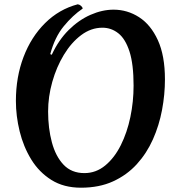

<svg xmlns="http://www.w3.org/2000/svg" viewBox="-20 -849 842 894"><path d="M357 25Q277 25 219.5 -11Q162 -47 125.5 -106.5Q89 -166 71.5 -237.5Q54 -309 54 -379Q54 -490 89.5 -583.5Q125 -677 190 -741.5Q255 -806 342 -829Q350 -828 357 -822Q364 -816 365 -809Q319 -778 277 -727Q235 -676 214 -597L221 -594Q253 -663 300 -709.5Q347 -756 401.5 -780Q456 -804 509 -804Q573 -804 627.5 -769Q682 -734 715 -662Q748 -590 748 -479Q748 -409 734.5 -337Q721 -265 692 -200Q663 -135 617 -84.5Q571 -34 506.5 -4.5Q442 25 357 25ZM373 -43Q427 -43 470 -78.5Q513 -114 542.5 -173Q572 -232 587 -304Q602 -376 602 -450Q602 -550 583 -609Q564 -668 531 -694Q498 -720 457 -720Q404 -720 358 -685.5Q312 -651 277.5 -594Q243 -537 223.5 -468Q204 -399 204 -330Q204 -252 221.5 -186.5Q239 -121 276 -82Q313 -43 373 -43Z"/></svg>

Font: Merienda SemiBold
Style: Regular
Weight: 600
Designer: Eduardo Rodriguez Tunni
Foundry: Eduardo Rodriguez Tunni
Version: Version 2.001; ttfautohint (v1.8.4.7-5d5b)